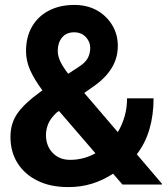

<svg xmlns="http://www.w3.org/2000/svg" viewBox="-20 -741 671 771"><path d="M254.4 10.3Q182.6 10.3 131.3 -15.1Q79.1 -40.5 50.5 -85.9Q22 -131.3 22 -191.4Q22 -246.6 51.3 -287.4Q80.6 -328.1 140.1 -370.6Q142.6 -372.6 145.3 -374.5Q147.9 -376.5 150.4 -377.9Q117.2 -422.9 100.8 -460Q84.5 -497.1 84.5 -535.6Q84.5 -592.3 108.4 -633.8Q132.3 -675.3 176 -698.2Q219.7 -721.2 278.3 -721.2Q330.1 -721.2 369.6 -699.2Q408.7 -676.8 430.9 -639.6Q453.1 -602.5 453.1 -556.6Q453.1 -508.8 429.2 -469.2Q405.3 -429.7 363.8 -399.9L318.4 -367.7L453.1 -210.4Q470.7 -239.7 480.5 -273.9Q490.2 -308.1 490.2 -346.2H596.7Q596.7 -278.8 580.1 -222.2Q563.5 -165.5 529.3 -121.6L630.9 -2.4L629.9 0H471.7L434.1 -43.5Q392.6 -16.6 348.6 -3.2Q304.7 10.3 254.4 10.3ZM253.9 -444.8 295.9 -472.2Q323.2 -489.7 332.8 -508.3Q342.3 -526.9 342.3 -548.8Q342.3 -573.2 324.5 -592.3Q306.6 -611.3 277.8 -611.3Q246.1 -611.3 229 -590.1Q211.9 -568.8 211.9 -537.1Q211.9 -516.1 222.4 -493.9Q232.9 -471.7 253.9 -444.8ZM261.7 -99.1Q315.9 -99.1 363.3 -125.5L216.8 -295.4L207.5 -289.1Q182.6 -265.6 173.6 -243.4Q164.6 -221.2 164.6 -198.7Q164.6 -155.3 191.4 -127.2Q218.3 -99.1 261.7 -99.1Z"/></svg>

Font: Battambang
Style: Bold
Weight: 700
Designer: Danh Hong
Version: Version 8.002; ttfautohint (v1.8.3)